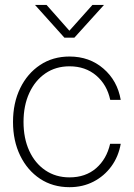

<svg xmlns="http://www.w3.org/2000/svg" viewBox="-20 -756 546 785"><path d="M264.2 9.3Q195.8 9.3 143.8 -25.1Q91.8 -59.6 62.5 -119.9Q33.2 -180.2 33.2 -257.3Q33.2 -335 62.5 -395.3Q91.8 -455.6 143.8 -490.2Q195.8 -524.9 264.2 -524.9Q345.7 -524.9 402.8 -475.6Q460 -426.3 473.6 -347.7H430.7Q417.5 -409.7 373.3 -447.3Q329.1 -484.9 264.2 -484.9Q208 -484.9 165.8 -456.1Q123.5 -427.2 99.9 -376Q76.2 -324.7 76.2 -257.3Q76.2 -190.4 99.6 -139.4Q123 -88.4 165.5 -59.6Q208 -30.8 264.2 -30.8Q329.6 -30.8 372.8 -68.1Q416 -105.5 430.2 -168H473.6Q464.4 -115.7 435.3 -75.9Q406.2 -36.1 362.3 -13.4Q318.4 9.3 264.2 9.3ZM170.4 -735.8 263.7 -630.4 357.9 -735.8H404.8V-735.4L284.2 -602.1H243.2L123.5 -735.4V-735.8Z"/></svg>

Font: Inter Display ExtraLight
Style: Regular
Weight: 200
Designer: Rasmus Andersson
Foundry: rsms
Version: Version 4.000;git-a52131595